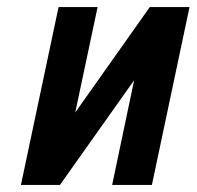

<svg xmlns="http://www.w3.org/2000/svg" viewBox="-20 -520 554 541"><path d="M255 -500H145L39 1H149L358 -294L296 1H408L514 -500H402L192 -203Z"/></svg>

Font: Advent Pro
Style: Italic
Weight: 400
Italic angle: -12°
Designer: VivaRado, Andreas Kalpakidis
Foundry: VivaRado, Andreas Kalpakidis
Version: Version 3.000